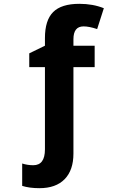

<svg xmlns="http://www.w3.org/2000/svg" viewBox="-20 -744 611 1004"><path d="M96 228V111Q124 120 154 120Q215 120 215 37V-393H133V-465L215 -505V-545Q215 -638 258 -681Q301 -724 395 -724Q466 -724 523 -701L488 -592Q446 -606 417 -606Q364 -606 364 -539V-505H475V-393H364V59Q364 146 318 193Q272 240 186 240Q134 240 96 228Z"/></svg>

Font: OpenSansMMV
Style: Bold
Weight: 700
Foundry: Ascender Corporation
Version: Version 4.001